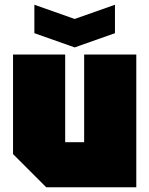

<svg xmlns="http://www.w3.org/2000/svg" viewBox="-20 -790 630 810"><path d="M555 -560V0H175L35 -140V-560H255V-190H335V-560ZM465 -770V-650L295 -590L125 -650V-770L295 -710Z"/></svg>

Font: Tektur SemiCondensed Black
Style: Regular
Weight: 900
Width: 4
Designer: Adam Jagosz
Foundry: Adam Jagosz
Version: Version 1.005;gftools[0.9.30]